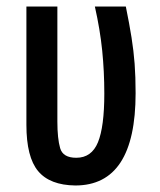

<svg xmlns="http://www.w3.org/2000/svg" viewBox="-20 -560 491 589"><path d="M211 9Q133 8 97 -35Q61 -78 61 -177V-540H156V-187Q156 -135 164.5 -105.5Q173 -76 214 -76Q261 -76 280.5 -123.5Q300 -171 300 -273Q300 -341 293.5 -405Q287 -469 271 -540H366Q377 -486 383.5 -445Q390 -404 393 -364.5Q396 -325 396 -274Q396 9 211 9Z"/></svg>

Font: Noto Sans ExtraCondensed Medium
Style: Regular
Weight: 500
Width: 2
Designer: Monotype Design Team
Foundry: Monotype Imaging Inc.
Version: Version 2.013; ttfautohint (v1.8.4.7-5d5b)